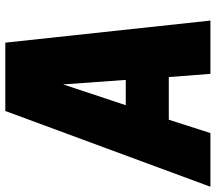

<svg xmlns="http://www.w3.org/2000/svg" viewBox="-105 -755 820 730"><g transform="rotate(-90 305.0 -390.0)"><path d="M248 -779.8H507.8L591.8 0H389.2L377 -158.2H214.8L164.1 0H-40ZM349.1 -560.1 270 -321.8H366.2Z"/></g></svg>

Font: Cooper Hewitt
Style: Heavy Italic
Weight: 714
Designer: Village Type and Design LLC
Foundry: Cooper Hewitt Smithsonian Design Museum
Version: 1.000